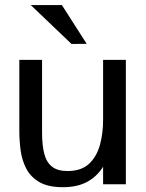

<svg xmlns="http://www.w3.org/2000/svg" viewBox="-20 -740 587 771"><path d="M232.9 11.7Q172.9 11.7 137.7 -9Q102.5 -29.8 85.2 -63.5Q67.9 -97.2 62.7 -137Q57.6 -176.8 57.6 -214.8V-499.5H148.9V-206.5Q148.9 -156.2 158 -121.8Q167 -87.4 189.5 -70.3Q211.9 -53.2 251 -53.2Q306.2 -53.2 337.2 -82Q368.2 -110.8 381.1 -157.5Q394 -204.1 394 -257.3V-499.5H485.4V0H394V-70.3Q369.1 -30.8 329.6 -9.5Q290 11.7 232.9 11.7ZM267.1 -563.5 103.5 -719.7H228.5L328.1 -564Z"/></svg>

Font: Pontano Sans Medium
Style: Regular
Weight: 500
Designer: Vernon Adams
Foundry: Vernon Adams
Version: Version 2.001